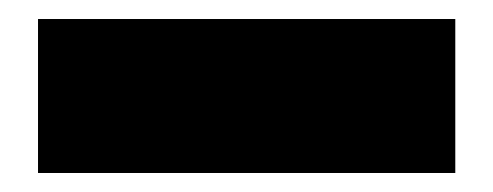

<svg xmlns="http://www.w3.org/2000/svg" viewBox="-20 -20 519 202"><path d="M20 0H459V162H20Z"/></svg>

Font: Prompt ExtraBold
Style: Regular
Weight: 800
Designer: Katatrad Team
Foundry: CadsonDemak
Version: Version 1.001